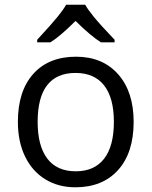

<svg xmlns="http://www.w3.org/2000/svg" viewBox="-20 -786 644 816"><path d="M548 -268Q548 -137 482 -63.5Q416 10 300 10Q228 10 172.5 -24Q117 -58 86.5 -121Q56 -184 56 -268Q56 -399 121.5 -472Q187 -545 303 -545Q416 -545 482 -470.5Q548 -396 548 -268ZM140 -268Q140 -166 181 -112Q222 -58 302 -58Q381 -58 422.5 -111.5Q464 -165 464 -268Q464 -370 422.5 -423Q381 -476 301 -476Q221 -476 180.5 -424Q140 -372 140 -268ZM138 -617Q200 -684 225 -715Q250 -746 261 -766H342Q353 -746 379.5 -713.5Q406 -681 467 -617V-606H409Q366 -633 301 -697Q235 -631 194 -606H138Z"/></svg>

Font: Stephens Clock
Style: Regular
Weight: 400
Designer: Peter Wiegel (catfonts.de) with slight modifications by DT1.org
Version: Version 0.9.1